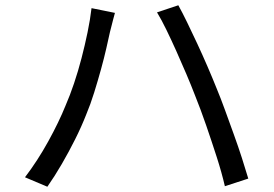

<svg xmlns="http://www.w3.org/2000/svg" viewBox="-20 -719 1040 730"><path d="M229 -317Q246 -356 261.5 -402Q277 -448 290 -498Q303 -548 313 -596.5Q323 -645 328 -688L417 -670Q414 -659 410.5 -646Q407 -633 404 -620.5Q401 -608 398 -597Q393 -574 384.5 -536.5Q376 -499 364 -455.5Q352 -412 338 -367Q324 -322 308 -284Q290 -238 266 -190Q242 -142 215 -95.5Q188 -49 160 -9L75 -45Q123 -108 163.5 -181.5Q204 -255 229 -317ZM722 -355Q707 -394 688.5 -437.5Q670 -481 650.5 -524.5Q631 -568 612.5 -606Q594 -644 577 -672L658 -699Q673 -672 691.5 -634Q710 -596 730 -553Q750 -510 769 -466Q788 -422 804 -382Q819 -346 835.5 -300.5Q852 -255 869 -208Q886 -161 900 -117.5Q914 -74 924 -40L835 -11Q823 -63 804 -122Q785 -181 764 -242Q743 -303 722 -355Z"/></svg>

Font: Noto Sans JP Thin
Style: Regular
Weight: 400
Version: Version 2.004-H2;hotconv 1.0.118;makeotfexe 2.5.65603